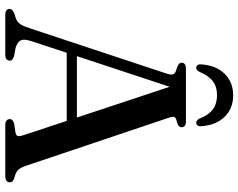

<svg xmlns="http://www.w3.org/2000/svg" viewBox="-110 -814 923 744"><g transform="rotate(90 352.0 -441.5)"><path d="M170 -277.5H465L468 -238H165ZM214.5 -17Q214.5 -9.5 209 -4.8Q203.5 0 191.5 0H37.5Q25.5 0 19.8 -4.5Q14 -9 14 -16.5Q14 -22.5 17.8 -26.2Q21.5 -30 31 -34.5L50.5 -41Q65 -46.5 72.8 -57.5Q80.5 -68.5 89.5 -96.5L265 -626Q270.5 -643.5 267 -651.5Q263.5 -659.5 246 -664Q233 -668 227.8 -672.5Q222.5 -677 222.5 -683.5Q222.5 -691.5 228.5 -695.8Q234.5 -700 246.5 -700H449Q461.5 -700 467 -695.8Q472.5 -691.5 472.5 -684Q472.5 -677 467.5 -672.2Q462.5 -667.5 450 -664.5Q436 -661.5 433.2 -655.5Q430.5 -649.5 435 -635.5L622 -80Q628.5 -60 637.8 -50.2Q647 -40.5 664.5 -36.5Q677.5 -32.5 681.8 -28.2Q686 -24 686 -17Q686 -9.5 680 -4.8Q674 0 662 0H464.5Q452.5 0 446.8 -4.8Q441 -9.5 441 -17Q441 -23.5 445.5 -27.8Q450 -32 459.5 -34.5L493.5 -39.5Q506.5 -42.5 507 -50.5Q507.5 -58.5 501.5 -76.5L310 -654.5L324 -662L139 -101.5Q133 -83 133.5 -71.2Q134 -59.5 141.5 -52.2Q149 -45 164.5 -40L196.5 -34Q206 -31 210.2 -27.2Q214.5 -23.5 214.5 -17ZM349 -820.5Q315.5 -820.5 293.8 -803.8Q272 -787 257.5 -751.5Q254 -745.5 250.5 -742.8Q247 -740 242.5 -740Q235.5 -740 231.8 -745Q228 -750 229 -759Q232.5 -816 265 -849.5Q297.5 -883 349 -883Q400 -883 432.5 -849.5Q465 -816 468.5 -759Q469.5 -750 465.5 -745Q461.5 -740 455 -740Q450.5 -740 446.8 -742.8Q443 -745.5 439.5 -751.5Q425.5 -788 403.2 -804.2Q381 -820.5 349 -820.5Z"/></g></svg>

Font: Fraunces 28pt
Style: Regular
Weight: 400
Version: Version 1.000;[b76b70a41]